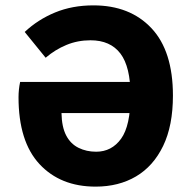

<svg xmlns="http://www.w3.org/2000/svg" viewBox="-20 -683 718 715"><path d="M336 12Q205 12 127 -72Q49 -156 49 -321Q49 -335 50.5 -349.5Q52 -364 55 -378H506V-262H209Q210 -210 226.5 -178.5Q243 -147 272.5 -132.5Q302 -118 338 -118Q396 -118 431 -166.5Q466 -215 466 -327Q466 -434 428.5 -483.5Q391 -533 317 -533Q269 -533 227 -515.5Q185 -498 150 -468L72 -564Q121 -610 185 -636.5Q249 -663 328 -663Q464 -663 544 -578Q624 -493 624 -327Q624 -215 587.5 -139.5Q551 -64 486.5 -26Q422 12 336 12Z"/></svg>

Font: Source Sans 3 ExtraBold
Style: Regular
Weight: 800
Designer: Paul D. Hunt
Foundry: Adobe
Version: Version 3.052;hotconv 1.1.0;makeotfexe 2.6.0